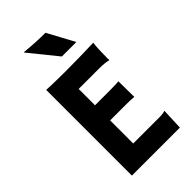

<svg xmlns="http://www.w3.org/2000/svg" viewBox="-266 -957 1034 1034"><g transform="rotate(-45 250.5 -440.5)"><path d="M410.6 -117.2Q440.9 -117.2 452.6 -123L454.6 -122.6L449.7 0H84V-652.8Q97.2 -651.9 113.3 -651.4L147.5 -650.4Q181.6 -649.4 221.7 -649.4Q333.5 -649.4 442.9 -653.3Q437.5 -610.4 437.5 -538.6Q437.5 -530.8 438.5 -526.9L437.5 -525.4Q412.1 -532.7 365.2 -532.7H211.4V-408.2H327.1Q380.9 -408.2 391.6 -411.1L393.1 -290.5Q369.6 -293 332.5 -293H211.4V-117.2ZM142.6 -881.3Q225.6 -873 298.8 -873L381.3 -720.2H271L143.1 -877.9Z"/></g></svg>

Font: HammersmithOne
Style: Regular
Weight: 400
Designer: Nicole Fally
Foundry: Nicole Fally
Version: Version 1.003